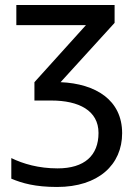

<svg xmlns="http://www.w3.org/2000/svg" viewBox="-20 -734 540 764"><path d="M207 10C372 10 466 -79 466 -204C466 -336 361 -401 221 -407L436 -643V-714H45V-634H322L117 -407V-334H184C294 -334 372 -294 372 -205C372 -115 316 -64 209 -64C134 -64 72 -82 25 -105V-23C68 -5 120 10 207 10Z"/></svg>

Font: Noto Sans Mono ExtraCondensed
Style: Regular
Weight: 400
Width: 2
Designer: Monotype Design Team
Foundry: Monotype Imaging Inc.
Version: Version 2.014